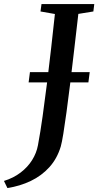

<svg xmlns="http://www.w3.org/2000/svg" viewBox="-110 -763 485 946"><path d="M-73.5 163.5 -90.5 128.5Q-43.5 114 -8.5 87.2Q26.5 60.5 48.2 25.8Q70 -9 77 -47.5Q89 -111.5 100 -190.2Q111 -269 121.8 -355Q132.5 -441 142.2 -527.8Q152 -614.5 160.5 -694L89.5 -706.5L94.5 -743H354.5L350 -706.5L276 -694.5Q265 -601 255 -513.5Q245 -426 235.5 -348.8Q226 -271.5 217.5 -209.2Q209 -147 202 -104Q195 -61 189.5 -41.5Q171.5 18.5 133.2 60.8Q95 103 41.8 128.5Q-11.5 154 -73.5 163.5ZM31 -357 37.5 -407.5H332L325.5 -357Z"/></svg>

Font: Merriweather 60pt Medium
Style: Italic
Weight: 500
Italic angle: -7.8°
Version: Version 2.101